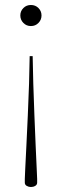

<svg xmlns="http://www.w3.org/2000/svg" viewBox="-20 -539 249 770"><path d="M104 -434.5Q86 -434.5 73.8 -447Q61.5 -459.5 61.5 -477Q61.5 -494.5 73.8 -506.8Q86 -519 104 -519Q122 -519 134.2 -506.8Q146.5 -494.5 146.5 -477Q146.5 -459.5 134.2 -447Q122 -434.5 104 -434.5ZM79.5 193.5V178.5Q79.5 174.5 81.2 138Q83 101.5 85.8 45.5Q88.5 -10.5 91.5 -75.5Q94.5 -140.5 96.5 -203.2Q98.5 -266 99 -314H111Q111.5 -266 113.5 -203.5Q115.5 -141 118 -76Q120.5 -11 123 45Q125.5 101 127.2 137.5Q129 174 129 178.5V193.5Q129 202 121.2 206.5Q113.5 211 104 211Q95 211 87.2 206.5Q79.5 202 79.5 193.5Z"/></svg>

Font: Newsreader Display ExtraLight
Style: Regular
Weight: 275
Designer: Hugues Gentile
Foundry: Production Type
Version: Version 1.001